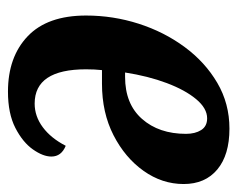

<svg xmlns="http://www.w3.org/2000/svg" viewBox="-77 -509 596 482"><g transform="rotate(90 221.0 -268.0)"><path d="M210 10Q123 10 71 -39.5Q19 -89 19 -186Q19 -254 39.5 -318Q60 -382 98 -433.5Q136 -485 188 -515.5Q240 -546 303 -546Q369 -546 405.5 -515.5Q442 -485 442 -431Q442 -377 409 -330.5Q376 -284 319.5 -255Q263 -226 190 -226H156Q155 -218 154.5 -207Q154 -196 154 -186Q154 -57 240 -57Q272 -57 299.5 -77.5Q327 -98 346 -135Q373 -124 373 -99Q373 -78 355 -52.5Q337 -27 301 -8.5Q265 10 210 10ZM162 -284H173Q241 -284 278.5 -326.5Q316 -369 316 -437Q316 -460 306.5 -475Q297 -490 277 -490Q252 -490 229 -462.5Q206 -435 188.5 -388.5Q171 -342 162 -284Z"/></g></svg>

Font: Noto Serif ExtraCondensed
Style: Bold Italic
Weight: 700
Width: 2
Italic angle: -12°
Designer: Monotype Design Team
Foundry: Monotype Imaging Inc.
Version: Version 2.013; ttfautohint (v1.8.4.7-5d5b)